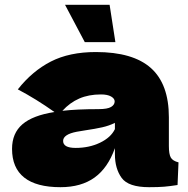

<svg xmlns="http://www.w3.org/2000/svg" viewBox="-20 -772 781 797"><path d="M681 -166Q681 -132 689 -118Q697 -104 721 -98L717 -4Q685 1 661.5 3Q638 5 599 5Q513 5 485 -33.5Q457 -72 457 -132V-157Q428 -75 372.5 -35Q317 5 231 5Q131 5 80.5 -35Q30 -75 30 -154Q30 -219 73 -256Q116 -293 206 -307Q130 -361 54 -401Q114 -477 191 -516.5Q268 -556 378 -556Q532 -556 606.5 -489.5Q681 -423 681 -285ZM239 -312Q299 -319 389 -319Q426 -319 441 -328Q456 -337 456 -351Q456 -363 441 -371.5Q426 -380 399 -380Q348 -380 309 -363Q270 -346 239 -312ZM457 -236V-262Q433 -250 404 -243.5Q375 -237 334 -231L298 -225Q242 -214 242 -187Q242 -158 294 -158Q350 -158 395 -179.5Q440 -201 457 -236ZM332 -597 250 -752H435L459 -597Z"/></svg>

Font: Dela Gothic One
Style: Regular
Weight: 400
Designer: aratakana
Foundry: aratakana
Version: Version 1.004